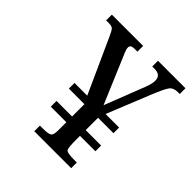

<svg xmlns="http://www.w3.org/2000/svg" viewBox="-164 -705 822 822"><g transform="rotate(45 247.5 -294.0)"><path d="M218.8 -553.2Q196.8 -553.2 196.8 -537.1Q196.8 -526.9 202.6 -513.7L297.9 -288.6L369.6 -472.7Q400.9 -553.2 342.3 -553.2H328.1V-587.9H494.6V-553.2H482.9Q457 -553.2 445.1 -537.4Q433.1 -521.5 409.7 -463.9L330.6 -268.1H412.6V-233.9H319.3V-159.2H412.6V-124.5H319.3V-99.6Q319.3 -54.2 324.7 -44.2Q330.1 -34.2 375 -34.2H390.6V0H167V-34.2H182.6Q219.2 -34.2 228 -41.3Q236.8 -48.3 236.8 -76.2V-124.5H142.6V-159.2H236.8V-233.9H142.6V-268.1H219.7L107.9 -514.6Q96.7 -540 89.8 -546.6Q83 -553.2 64.9 -553.2H48.8V-587.9H238.3V-553.2Z"/></g></svg>

Font: RIT Rachana
Style: Regular
Weight: 400
Designer: Hussain KH
Version: 1.4.7